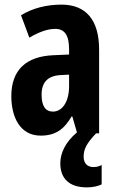

<svg xmlns="http://www.w3.org/2000/svg" viewBox="-20 -577 504 831"><path d="M342 102C342 70 353 45 396 0H409V-362C409 -491 352 -557 246 -557C180 -557 120 -541 71 -511L107 -414C151 -440 188 -452 219 -452C261 -452 279 -423 279 -363V-341L211 -338C94 -333 29 -275 29 -161C29 -73 65 10 156 10C220 10 257 -17 290 -73H293L313 -4C262 39 241 87 241 130C241 195 279 234 356 234C384 234 406 228 420 221V137C411 142 401 146 384 146C357 146 342 128 342 102ZM242 -252 279 -254V-204C279 -137 250 -94 209 -94C177 -94 160 -118 160 -167C160 -221 187 -249 242 -252Z"/></svg>

Font: Noto Sans Arabic UI XCn
Style: Bold
Weight: 700
Width: 2
Designer: Monotype Design Team, Nadine Chahine and Nizar Qandah
Foundry: Monotype Imaging Inc.
Version: Version 2.010